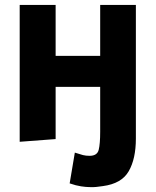

<svg xmlns="http://www.w3.org/2000/svg" viewBox="-20 -559 632 780"><path d="M532 -539H387V-332H206V-539H60V17L206 6V-206H387V-24Q387 25 381 49.5Q375 74 344 74Q329 74 317 71Q305 68 284 61L263 186Q289 195 309.5 198Q330 201 342 201Q357 202 371 200.5Q385 199 398 197Q474 187 503 136.5Q532 86 532 4Z"/></svg>

Font: Repo Bold
Style: Bold
Weight: 700
Designer: Stefan Peev
Foundry: Context Ltd
Version: Version 1.502